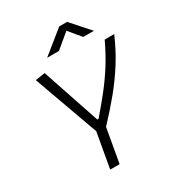

<svg xmlns="http://www.w3.org/2000/svg" viewBox="-209 -1026 1060 1154"><g transform="rotate(-30 321.5 -449.0)"><path d="M214.4 0 257.3 -241.7 96.2 -689 163.1 -699.7 297.9 -299.3H306.6Q363.8 -365.2 411.1 -425.3Q458.5 -485.4 499 -550Q539.6 -614.7 576.7 -693.4H642.6Q603.5 -602.5 555.2 -526.1Q506.8 -449.7 448.7 -378.9Q390.6 -308.1 321.3 -234.9L279.8 0ZM222.2 -771.5 379.4 -898.4H434.1L546.9 -771.5H472.7L403.8 -854.5L304.2 -771.5Z"/></g></svg>

Font: Cascadia Mono Light
Style: Italic
Weight: 300
Italic angle: -10°
Monospace: yes
Designer: Aaron Bell
Foundry: Saja Typeworks
Version: Version 2404.023; ttfautohint (v1.8.4)